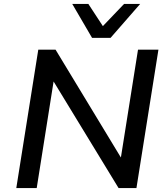

<svg xmlns="http://www.w3.org/2000/svg" viewBox="-20 -958 858 978"><path d="M63 0 175 -705H263L595 -157H596L683 -705H787L675 0H584L253 -543L167 0ZM449 -765 348 -938H430L504 -825L612 -938H694L543 -765Z"/></svg>

Font: Nunito Sans 7pt SemiBold
Style: Italic
Weight: 600
Italic angle: -9°
Designer: Vernon Adams
Foundry: Vernon Adams
Version: Version 3.101;gftools[0.9.27]